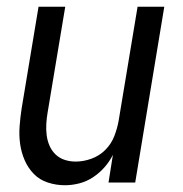

<svg xmlns="http://www.w3.org/2000/svg" viewBox="-20 -540 540 568"><path d="M172 8Q146 8 121.5 0Q97 -8 80 -25.5Q63 -43 53 -66Q43 -89 39.5 -114.5Q36 -140 38 -166.5Q40 -193 44 -219L94 -520H173L121 -208Q118 -191 117 -174Q116 -157 118 -140.5Q120 -124 126.5 -109Q133 -94 144.5 -83Q156 -72 171.5 -67Q187 -62 204 -62Q227 -62 250.5 -70.5Q274 -79 291.5 -96.5Q309 -114 318 -137Q327 -160 331 -183L387 -520H466L380 0H301L314 -82Q304 -62 289 -45Q274 -28 255 -15.5Q236 -3 214.5 2.5Q193 8 172 8Z"/></svg>

Font: Iosevka Term Curly Oblique
Style: Regular
Weight: 400
Italic angle: -9°
Designer: Belleve Invis
Foundry: Belleve Invis
Version: Version 32.3.0